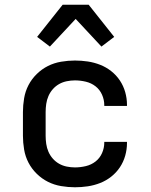

<svg xmlns="http://www.w3.org/2000/svg" viewBox="-20 -784 640 812"><path d="M297 8Q268 8 238.5 3Q209 -2 183 -15Q157 -28 135.5 -49Q114 -70 100.5 -96Q87 -122 82 -151.5Q77 -181 77 -210V-310Q77 -339 82 -368.5Q87 -398 100.5 -424Q114 -450 135.5 -471Q157 -492 183 -505Q209 -518 238.5 -523Q268 -528 297 -528Q324 -528 351 -524Q378 -520 403.5 -510Q429 -500 450.5 -483Q472 -466 487 -443.5Q502 -421 509.5 -394.5Q517 -368 517 -341V-336H421V-339Q421 -362 411.5 -383.5Q402 -405 384 -419Q366 -433 343 -438.5Q320 -444 297 -444Q280 -444 262.5 -440.5Q245 -437 230 -428.5Q215 -420 203.5 -407Q192 -394 185 -378Q178 -362 175.5 -344.5Q173 -327 173 -310V-210Q173 -193 175.5 -175.5Q178 -158 185 -142Q192 -126 203.5 -113Q215 -100 230 -91.5Q245 -83 262.5 -79.5Q280 -76 297 -76Q320 -76 343 -81.5Q366 -87 384 -101Q402 -115 411.5 -136.5Q421 -158 421 -181V-184H517V-179Q517 -152 509.5 -125.5Q502 -99 487 -76.5Q472 -54 450.5 -37Q429 -20 403.5 -10Q378 0 351 4Q324 8 297 8ZM191 -587 137 -628 245 -764H355L463 -628L409 -587L300 -704Z"/></svg>

Font: Iosevka Medium Extended
Style: Regular
Weight: 500
Width: 7
Monospace: yes
Designer: Belleve Invis
Foundry: Belleve Invis
Version: Version 32.5.0; ttfautohint (v1.8.4)